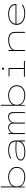

<svg xmlns="http://www.w3.org/2000/svg" viewBox="2267 -2972 716 5290"><g transform="rotate(-90 2625.0 -327.0)"><path d="M392 11Q326 10 272.5 -8Q219 -26 182.5 -56.5Q146 -87 132 -124L125 0H106V-665H133V-327Q149 -367 188 -397Q227 -427 282 -443.5Q337 -460 398 -460Q469 -460 531.5 -431.5Q594 -403 632.5 -351.5Q671 -300 671 -231Q671 -144 631.5 -90.5Q592 -37 528 -13Q464 11 392 11ZM392 -15Q460 -14 517 -35.5Q574 -57 609 -104Q644 -151 644 -227Q644 -292 609 -338.5Q574 -385 517.5 -409.5Q461 -434 397 -435Q328 -435 267.5 -413.5Q207 -392 170 -345.5Q133 -299 133 -225Q133 -147 169 -101Q205 -55 264 -35Q323 -15 392 -15Z M1083 11Q970 11 908 -23.5Q846 -58 846 -114Q846 -161 886 -193Q926 -225 997.5 -242Q1069 -259 1165 -259Q1195 -259 1232 -258Q1269 -257 1306 -255Q1343 -253 1372 -250Q1368 -321 1338.5 -361Q1309 -401 1253.5 -417.5Q1198 -434 1117 -434Q1062 -434 1010 -420Q958 -406 911 -376L893 -395Q944 -427 998 -443Q1052 -459 1122 -459Q1210 -459 1272 -438.5Q1334 -418 1366.5 -370.5Q1399 -323 1399 -241V0H1372V-121Q1348 -56 1270 -22.5Q1192 11 1083 11ZM873 -115Q873 -68 927.5 -40.5Q982 -13 1093 -13Q1167 -13 1231 -34Q1295 -55 1334 -102Q1373 -149 1373 -226Q1346 -228 1310 -230Q1274 -232 1238 -233.5Q1202 -235 1174 -235Q1031 -235 952 -203Q873 -171 873 -115Z M1577 0V-449H1604V-365Q1626 -410 1671.5 -435Q1717 -460 1763 -460Q1814 -460 1847 -430.5Q1880 -401 1886 -353Q1904 -399 1948.5 -429.5Q1993 -460 2052 -460Q2120 -460 2150.5 -423Q2181 -386 2181 -329V0H2154V-314Q2154 -378 2129 -406.5Q2104 -435 2045 -435Q2005 -435 1970 -415Q1935 -395 1913.5 -363Q1892 -331 1892 -295V0H1865V-308Q1865 -378 1836 -406.5Q1807 -435 1754 -435Q1719 -435 1684.5 -416Q1650 -397 1627 -365.5Q1604 -334 1604 -295V0Z M2642 11Q2576 10 2522.5 -8Q2469 -26 2432.5 -56.5Q2396 -87 2382 -124L2375 0H2356V-665H2383V-327Q2399 -367 2438 -397Q2477 -427 2532 -443.5Q2587 -460 2648 -460Q2719 -460 2781.5 -431.5Q2844 -403 2882.5 -351.5Q2921 -300 2921 -231Q2921 -144 2881.5 -90.5Q2842 -37 2778 -13Q2714 11 2642 11ZM2642 -15Q2710 -14 2767 -35.5Q2824 -57 2859 -104Q2894 -151 2894 -227Q2894 -292 2859 -338.5Q2824 -385 2767.5 -409.5Q2711 -434 2647 -435Q2578 -435 2517.5 -413.5Q2457 -392 2420 -345.5Q2383 -299 2383 -225Q2383 -147 2419 -101Q2455 -55 2514 -35Q2573 -15 2642 -15Z M3158 0V-26H3368V-424H3167V-449H3396V-26H3592V0ZM3377 -571Q3365 -571 3356.5 -579.5Q3348 -588 3348 -600Q3348 -613 3356.5 -622Q3365 -631 3377 -631Q3389 -631 3398.5 -621.5Q3408 -612 3408 -600Q3408 -588 3398.5 -579.5Q3389 -571 3377 -571Z M3865 0V-449H3892V-341Q3928 -398 4003 -428.5Q4078 -459 4179 -459Q4239 -458 4287 -440.5Q4335 -423 4363.5 -381Q4392 -339 4392 -263V0H4365V-261Q4365 -328 4341 -365.5Q4317 -403 4273 -418Q4229 -433 4168 -433Q4088 -433 4025.5 -410.5Q3963 -388 3927.5 -350.5Q3892 -313 3892 -268V0Z M4906 10Q4808 10 4736 -18.5Q4664 -47 4624.5 -100Q4585 -153 4585 -225Q4585 -302 4624 -354.5Q4663 -407 4731 -433.5Q4799 -460 4886 -460Q4964 -460 5025.5 -438Q5087 -416 5122.5 -371.5Q5158 -327 5158 -260Q5158 -251 5157.5 -246Q5157 -241 5157 -233H4613Q4613 -125 4692 -70Q4771 -15 4908 -15Q4976 -15 5033 -32Q5090 -49 5128 -80L5149 -63Q5105 -28 5043.5 -9Q4982 10 4906 10ZM4615 -257H5131Q5131 -346 5062.5 -390.5Q4994 -435 4883 -435Q4802 -435 4743 -411.5Q4684 -388 4651 -348Q4618 -308 4615 -257Z"/></g></svg>

Font: Inconsolata ExtraExpanded ExtraLight
Style: Regular
Weight: 200
Width: 8
Monospace: yes
Designer: Raph Levien, Cyreal, Brenton Simpson
Foundry: Raph Levien, Cyreal, Google
Version: Version 3.100; ttfautohint (v1.8.4.7-5d5b)